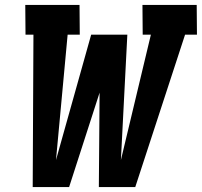

<svg xmlns="http://www.w3.org/2000/svg" viewBox="-20 -755 815 775"><path d="M112 0 115 -615H83L82 -735H301L302 -615H253L206 -109L348 -615H494L468 -109L589 -615H556L555 -735H774L775 -615H727L526 0H379L382 -381L259 0Z"/></svg>

Font: Iosevka Etoile Heavy
Style: Italic
Weight: 900
Italic angle: -9°
Designer: Belleve Invis
Foundry: Belleve Invis
Version: Version 22.1.2; ttfautohint (v1.8.4)